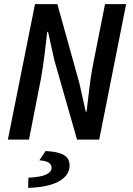

<svg xmlns="http://www.w3.org/2000/svg" viewBox="-20 -674 640 927"><path d="M18 0 149 -654H257L363 -273L394 -135H398Q401 -160 404.5 -189.5Q408 -219 411.5 -248.5Q415 -278 419 -304.5Q423 -331 427 -351L487 -654H589L459 0H352L243 -381L212 -520H208Q205 -494 201.5 -464.5Q198 -435 194.5 -405.5Q191 -376 186.5 -348Q182 -320 178 -296L120 0ZM116 233 117 184Q177 181 203 168.5Q229 156 229 136Q229 121 215.5 111.5Q202 102 170 100L200 55Q236 57 258.5 63Q281 69 293.5 78Q306 87 311 98.5Q316 110 316 124Q316 151 301 171Q286 191 259 204.5Q232 218 195.5 225Q159 232 116 233Z"/></svg>

Font: Source Code Pro Semibold
Style: Italic
Weight: 600
Italic angle: -11°
Monospace: yes
Designer: Paul D. Hunt, Teo Tuominen
Foundry: Adobe Systems Incorporated
Version: Version 1.050;PS 1.000;hotconv 16.6.51;makeotf.lib2.5.65220